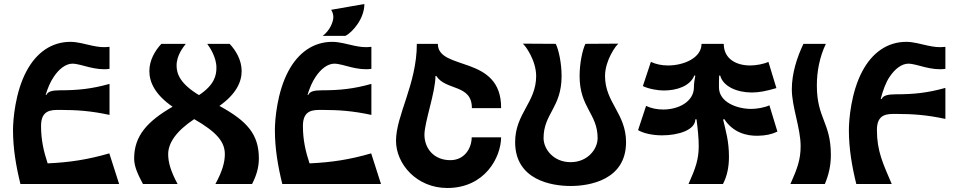

<svg xmlns="http://www.w3.org/2000/svg" viewBox="-20 -919 4782 959"><path d="M526 -153C419 -122 329 -108 218 -103C198 -163 185 -221 185 -290C185 -372 238 -370 280 -370C364 -370 435 -365 527 -345V-500C438 -475 369 -468 280 -468C240 -468 219 -462 212 -445H208C218 -478 231 -510 249 -536C275 -575 309 -601 342 -601C364 -601 395 -591 427 -583C457 -576 492 -570 527 -575V-685C493 -681 469 -685 440 -691C404 -699 366 -710 332 -710C238 -710 162 -657 112 -563C56 -458 45 -321 45 -269C45 -178 60 -89 82 0H575Z M1076 -390C1159 -449 1187 -509 1187 -564C1187 -619 1158 -667 1127 -700H1015C1027 -684 1061 -634 1061 -581C1061 -542 1051 -495 974 -444C882 -499 862 -549 862 -591C862 -644 896 -684 908 -700H786C755 -667 726 -619 726 -564C726 -508 755 -446 842 -386C716 -313 650 -241 650 -127C650 -84 672 -42 694 0H867C832 -65 820 -109 820 -149C820 -203 858 -263 950 -324C1065 -258 1103 -209 1103 -149C1103 -109 1091 -65 1056 0H1239C1261 -42 1273 -84 1273 -127C1273 -248 1215 -314 1076 -390Z M1634 -870C1641 -860 1645 -845 1645 -834C1645 -810 1628 -767 1592 -740H1706C1743 -760 1800 -827 1800 -899ZM1834 -153C1727 -122 1637 -108 1526 -103C1506 -163 1493 -221 1493 -290C1493 -372 1546 -370 1588 -370C1672 -370 1743 -365 1835 -345V-500C1746 -475 1677 -468 1588 -468C1548 -468 1527 -462 1520 -445H1516C1526 -478 1539 -510 1557 -536C1583 -575 1617 -601 1650 -601C1672 -601 1703 -591 1735 -583C1765 -576 1800 -570 1835 -575V-685C1801 -681 1777 -685 1748 -691C1712 -699 1674 -710 1640 -710C1546 -710 1470 -657 1420 -563C1364 -458 1353 -321 1353 -269C1353 -178 1368 -89 1390 0H1883Z M2159 -540C2206 -465 2337 -500 2337 -379H2483C2485 -648 2167 -563 2167 -700H2062C2062 -500 1958 -343 1958 -216C1958 -99 2062 20 2214 20C2402 20 2482 -133 2483 -233H2336C2336 -181 2302 -119 2229 -119C2147 -119 2100 -178 2100 -246C2100 -309 2155 -458 2155 -539Z M2553 -209C2553 -352 2658 -407 2658 -539C2658 -618 2603 -693 2591 -701L2756 -700C2771 -669 2785 -603 2785 -539C2785 -381 2695 -352 2695 -229C2695 -175 2744 -109 2830 -109C2916 -109 2965 -175 2965 -229C2965 -352 2875 -381 2875 -539C2875 -603 2889 -669 2904 -700L3069 -701C3057 -693 3002 -618 3002 -539C3002 -407 3107 -352 3107 -209C3107 -20 2925 10 2830 10C2735 10 2553 -20 2553 -209Z M3823 -393C3800 -382 3761 -375 3732 -375C3662 -375 3571 -408 3571 -483C3571 -504 3571 -523 3572 -541L3577 -542C3592 -486 3663 -457 3735 -457C3771 -457 3807 -464 3858 -479L3818 -610C3795 -599 3756 -592 3727 -592C3657 -592 3595 -625 3595 -700H3484C3484 -629 3394 -592 3317 -592C3286 -592 3256 -598 3231 -610L3191 -489C3222 -474 3268 -467 3295 -467C3361 -467 3427 -489 3448 -542L3453 -541C3449 -521 3446 -502 3446 -483C3446 -412 3370 -372 3293 -372C3262 -372 3232 -378 3207 -390L3167 -269C3196 -252 3242 -243 3287 -243C3369 -243 3453 -270 3453 -323H3459C3465 -276 3470 -231 3470 -189C3470 -123 3454 -78 3419 0H3591C3611 -38 3621 -83 3621 -135C3621 -215 3605 -265 3592 -321L3597 -325C3640 -258 3708 -239 3767 -241C3804 -242 3832 -247 3863 -262Z M4105 -700C4074 -635 4060 -563 4060 -492C4060 -327 4130 -308 4130 -145C4130 -93 4120 -48 4100 0H3928C3963 -78 3979 -123 3979 -189C3979 -279 3935 -385 3935 -473C3935 -553 3961 -633 3993 -700Z M4517 -601C4539 -601 4570 -591 4602 -583C4632 -576 4667 -570 4702 -575V-685C4668 -681 4644 -685 4615 -691C4579 -699 4541 -710 4507 -710C4413 -710 4337 -657 4287 -563C4231 -458 4220 -321 4220 -269C4220 -178 4235 -89 4257 0H4434C4391 -101 4360 -163 4360 -270C4360 -352 4413 -350 4455 -350C4539 -350 4610 -345 4702 -325V-480C4613 -455 4544 -448 4455 -448C4415 -448 4391 -442 4384 -425H4379C4390 -467 4404 -507 4424 -536C4450 -575 4484 -601 4517 -601Z"/></svg>

Font: Brassia
Style: Regular
Weight: 400
Designer: Ariel Martín Pérez
Foundry: Tunera Type Foundry
Version: Version 1.600;hotconv 1.0.109;makeotfexe 2.5.65596